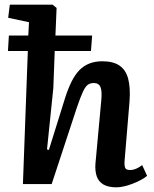

<svg xmlns="http://www.w3.org/2000/svg" viewBox="-20 -787 658 821"><path d="M369 -569H214L208 -410L181 -148L189 -146L258 -367Q271 -408 286 -438Q301 -468 319.5 -487Q338 -506 362.5 -515.5Q387 -525 418 -525Q464 -525 491 -506.5Q518 -488 528 -450.5Q538 -413 534 -355L513 -103Q511 -80 515 -70Q519 -60 535 -60Q549 -60 562 -65.5Q575 -71 588 -81L609 -35Q597 -25 580.5 -16.5Q564 -8 546 -1Q528 6 510 10Q492 14 478 14Q442 14 421.5 1.5Q401 -11 393.5 -33.5Q386 -56 388 -86L413 -357Q417 -398 409.5 -415Q402 -432 381 -432Q366 -432 355.5 -424.5Q345 -417 334.5 -394.5Q324 -372 309 -328L201 0H78L99 -569H14L18 -635H101L104 -692L15 -711L22 -767H205L222 -753L217 -635H374Z"/></svg>

Font: Literata 18pt SemiBold
Style: Italic
Weight: 600
Italic angle: -2°
Designer: Latin by Veronika Burian and Jose Scaglione. Greek by Irene Vlachou. Cyrillic by Vera Evstafieva
Foundry: TypeTogether
Version: Version 3.103;gftools[0.9.29]